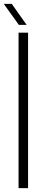

<svg xmlns="http://www.w3.org/2000/svg" viewBox="-28 -968 232 988"><path d="M67.5 0V-800H116.5V0ZM69 -840 -8.5 -948H32.5L109 -840Z"/></svg>

Font: Big Shoulders Text ExtraLight
Style: Regular
Weight: 250
Version: Version 2.002